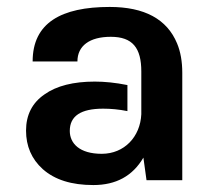

<svg xmlns="http://www.w3.org/2000/svg" viewBox="-20 -519 624 553"><path d="M387 -190C384 -125 338 -76 273 -76C209 -76 181 -106 181 -142C181 -185 213 -206 277 -206C299 -206 322 -204 347 -199C347 -199 347 -274 347 -274C312 -281 281 -284 253 -284C192 -284 143 -272 108 -247C73 -223 55 -188 55 -143C55 -98 71 -61 103 -32C138 -1 186 14 249 14C314 14 362 -12 393 -65L402 0H505V-309C505 -342 500 -370 490 -394C461 -464 396 -499 296 -499C156 -499 74 -453 74 -342H203C203 -387 238 -413 299 -413C362 -413 387 -381 387 -313V-265C387 -265 387 -190 387 -190Z"/></svg>

Font: Karla
Style: Bold Stencil
Weight: 400
Designer: Jonathan Pinhorn
Version: Version 1.000